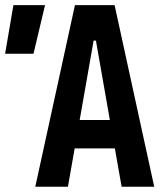

<svg xmlns="http://www.w3.org/2000/svg" viewBox="-20 -713 626 733"><path d="M114.7 0 266.1 -693.4H417.5L568.8 0H444.3L418.5 -146.5H265.1L239.3 0ZM-0.5 -507.8 31.2 -693.4H151.9L107.9 -507.8ZM337.4 -558.1 284.2 -254.9H399.4L346.2 -558.1Z"/></svg>

Font: Caskaydia Cove SemiBold
Style: Regular
Weight: 600
Monospace: yes
Designer: Aaron Bell
Foundry: Saja Typeworks
Version: Version 4.300; ttfautohint (v1.8.3)